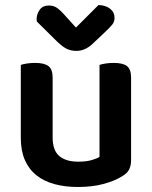

<svg xmlns="http://www.w3.org/2000/svg" viewBox="-20 -731 606 766"><path d="M503 -93Q503 -70 495 -54.5Q487 -39 466 -27Q437 -9 392.5 3Q348 15 291 15Q239 15 197 3.5Q155 -8 125 -32Q95 -56 79 -93Q63 -130 63 -181V-472Q71 -475 86.5 -477.5Q102 -480 121 -480Q156 -480 173 -467.5Q190 -455 190 -421V-183Q190 -131 216.5 -108.5Q243 -86 292 -86Q323 -86 344.5 -92Q366 -98 377 -105V-472Q385 -475 400.5 -477.5Q416 -480 434 -480Q470 -480 486.5 -467.5Q503 -455 503 -421ZM283 -621 373 -711Q402 -710 419.5 -696Q437 -682 437 -660Q437 -644 427.5 -632.5Q418 -621 400 -604L347 -554Q318 -528 285 -528Q264 -528 247.5 -535.5Q231 -543 206 -567L127 -645Q126 -649 126 -654Q126 -674 138 -691.5Q150 -709 175 -709Q191 -709 203.5 -702Q216 -695 236 -673Z"/></svg>

Font: Baloo Bhai 2 SemiBold
Style: Regular
Weight: 600
Designer: Supriya Tembe, Noopur Datye and Ek Type
Foundry: Ek Type
Version: Version 1.640;PS 1.000;hotconv 16.6.51;makeotf.lib2.5.65220;